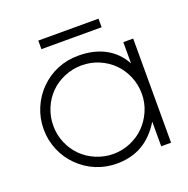

<svg xmlns="http://www.w3.org/2000/svg" viewBox="-115 -729 824 842"><g transform="rotate(-20 297.5 -307.5)"><path d="M499 0V-115Q461 -53 409.5 -24Q358 5 292 5Q240 5 194.5 -14Q149 -33 114 -68Q79 -102 59.5 -148.5Q40 -195 40 -246Q40 -297 59.5 -343.5Q79 -390 114 -425Q149 -460 194.5 -479Q240 -498 292 -498Q364 -498 416.5 -470Q469 -442 499 -387V-486H545V0ZM145 -393Q117 -365 101 -326.5Q85 -288 85 -246Q85 -204 101 -166Q117 -128 145 -100Q173 -72 211.5 -56Q250 -40 292 -40Q333 -40 371 -56Q409 -72 437 -100Q465 -128 481.5 -166Q498 -204 498 -246Q498 -288 482 -326.5Q466 -365 438 -393Q410 -421 372 -437Q334 -453 292 -453Q250 -453 211.5 -437Q173 -421 145 -393ZM151 -580V-620H432V-580Z"/></g></svg>

Font: Sulphur Point Light
Style: Regular
Weight: 300
Designer: Noponies / Dale Sattler
Foundry: Noponies
Version: Version 1.000; ttfautohint (v1.8)